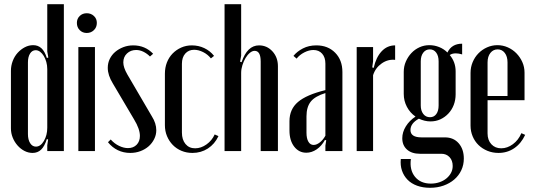

<svg xmlns="http://www.w3.org/2000/svg" viewBox="-20 -719 2542 914"><path d="M209 -55 203 -57Q192 -22 175.5 -6.5Q159 9 135 9Q115 9 96.5 -0.5Q78 -10 63.5 -26.5Q49 -43 40.5 -64Q32 -85 32 -108V-382Q32 -406 40.5 -428.5Q49 -451 64 -467.5Q79 -484 98 -494Q117 -504 138 -504Q161 -504 177 -489.5Q193 -475 203 -443L210 -445L205 -474V-699H284V0H205V-27ZM205 -390Q205 -408 200.5 -424Q196 -440 188.5 -452.5Q181 -465 171 -472.5Q161 -480 150 -480Q133 -480 123 -464Q113 -448 113 -422V-81Q113 -54 123.5 -37.5Q134 -21 151 -21Q173 -21 189 -48Q205 -75 205 -111Z M346 -610Q346 -630 359.5 -643Q373 -656 393 -656Q413 -656 427 -643Q441 -630 441 -610Q441 -589 427 -575.5Q413 -562 393 -562Q373 -562 359.5 -575.5Q346 -589 346 -610ZM432 -495V0H353V-495Z M694 -450Q680 -464 663 -472.5Q646 -481 628 -481Q602 -481 584.5 -464.5Q567 -448 567 -422Q567 -398 586 -365L703 -165Q724 -132 724 -99Q724 -77 714 -57Q704 -37 687.5 -22.5Q671 -8 648.5 0.5Q626 9 600 9Q568 9 541 -4Q514 -17 494 -42L507 -55Q525 -35 547 -24.5Q569 -14 589 -14Q615 -14 630.5 -30Q646 -46 646 -72Q646 -105 618 -151L517 -322Q493 -361 493 -396Q493 -419 502.5 -438.5Q512 -458 528.5 -472Q545 -486 567 -494.5Q589 -503 614 -503Q671 -503 709 -463Z M765 -368Q765 -397 774.5 -421.5Q784 -446 801.5 -464Q819 -482 842.5 -492.5Q866 -503 893 -503Q925 -503 952.5 -490Q980 -477 999 -453L984 -441Q969 -460 947 -471Q925 -482 904 -482Q878 -482 862 -464Q846 -446 846 -415V-88Q846 -54 863 -33.5Q880 -13 909 -13Q937 -13 963 -31.5Q989 -50 1002 -79L1020 -71Q1002 -33 969.5 -12Q937 9 896 9Q868 9 844 -1Q820 -11 802.5 -29Q785 -47 775 -71Q765 -95 765 -123Z M1130 -423Q1157 -503 1213 -503Q1251 -503 1277 -474.5Q1303 -446 1303 -404V0H1221V-426Q1221 -477 1192 -477Q1181 -477 1169.5 -467.5Q1158 -458 1149 -443Q1140 -428 1134 -409Q1128 -390 1128 -372V0H1049V-699H1128V-454L1123 -425Z M1358 -142Q1358 -199 1398.5 -233.5Q1439 -268 1529 -290V-416Q1529 -446 1513.5 -463.5Q1498 -481 1472 -481Q1451 -481 1428.5 -469.5Q1406 -458 1392 -440L1377 -453Q1394 -474 1422 -488.5Q1450 -503 1486 -503Q1541 -503 1575.5 -468Q1610 -433 1610 -376V0H1529V-26L1533 -51L1527 -53Q1511 -24 1487.5 -8Q1464 8 1438 8Q1403 8 1380.5 -21Q1358 -50 1358 -98ZM1473 -29Q1487 -29 1502.5 -41Q1518 -53 1529 -73V-276Q1480 -261 1459.5 -235.5Q1439 -210 1439 -165V-87Q1439 -60 1448 -44.5Q1457 -29 1473 -29Z M1756 -495V-427L1752 -398L1759 -396Q1770 -446 1796.5 -474.5Q1823 -503 1861 -503V-434Q1827 -438 1797 -417Q1767 -396 1756 -361V0H1678V-495Z M2027 175Q1993 175 1965.5 165Q1938 155 1920 136.5Q1902 118 1893.5 93Q1885 68 1888 38H1936Q1929 90 1955.5 122.5Q1982 155 2031 155Q2053 155 2072 148.5Q2091 142 2105 130.5Q2119 119 2127 104Q2135 89 2135 71Q2135 45 2120 29Q2105 13 2081 13H1979Q1940 13 1917.5 -7Q1895 -27 1895 -61Q1895 -90 1912 -117.5Q1929 -145 1958 -164Q1932 -182 1917 -210.5Q1902 -239 1902 -272V-377Q1902 -403 1912 -426Q1922 -449 1938.5 -466.5Q1955 -484 1977 -494Q1999 -504 2024 -504Q2048 -504 2070.5 -495Q2093 -486 2110 -469Q2130 -511 2180 -511V-460Q2163 -465 2150 -465Q2132 -465 2121 -457Q2149 -424 2149 -379V-270Q2149 -243 2140 -219.5Q2131 -196 2114.5 -178.5Q2098 -161 2076.5 -151Q2055 -141 2029 -141Q2002 -141 1974 -154Q1934 -132 1934 -100Q1934 -65 1987 -65H2098Q2139 -65 2163.5 -37Q2188 -9 2188 36Q2188 66 2176 91.5Q2164 117 2142.5 135.5Q2121 154 2091.5 164.5Q2062 175 2027 175ZM1983 -217Q1983 -192 1995 -176.5Q2007 -161 2027 -161Q2046 -161 2057 -176Q2068 -191 2068 -217V-427Q2068 -453 2056.5 -468.5Q2045 -484 2026 -484Q2007 -484 1995 -468.5Q1983 -453 1983 -427Z M2220 -372Q2220 -399 2230 -423Q2240 -447 2257.5 -465Q2275 -483 2298.5 -493.5Q2322 -504 2348 -504Q2374 -504 2397.5 -493.5Q2421 -483 2438.5 -465Q2456 -447 2466.5 -423.5Q2477 -400 2477 -373V-242H2301V-84Q2301 -52 2319 -32.5Q2337 -13 2366 -13Q2395 -13 2421.5 -32.5Q2448 -52 2462 -85L2480 -77Q2461 -36 2428 -13.5Q2395 9 2353 9Q2325 9 2300.5 -1Q2276 -11 2258 -28.5Q2240 -46 2230 -70Q2220 -94 2220 -121ZM2396 -262V-422Q2396 -450 2383 -467Q2370 -484 2349 -484Q2328 -484 2314.5 -467Q2301 -450 2301 -422V-262Z"/></svg>

Font: Moniqa SemBd Narrow Heading
Style: Regular
Weight: 600
Width: 4
Designer: Rajesh Rajput
Foundry: Rajesh Rajput
Version: Version 1.000